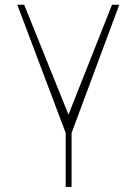

<svg xmlns="http://www.w3.org/2000/svg" viewBox="-20 -565 561 789"><path d="M51.1 -545.5H79.5L261.4 -93.8L440.3 -545.5H470.2L274.1 -18.5V203.1H250V-18.5Z"/></svg>

Font: Inter UI Thin
Style: Regular
Weight: 100
Designer: Rasmus Andersson
Foundry: rsms
Version: 3.2;8d6f07862